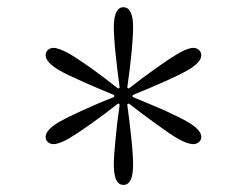

<svg xmlns="http://www.w3.org/2000/svg" viewBox="-20 -840 682 531"><path d="M321.4 -328.6C339 -328.6 348.1 -347.1 348.1 -384.3C348.1 -400 346.7 -424.3 343.3 -456.7C340 -488.6 336.2 -520 331.9 -551L336.2 -553.8C362.4 -533.3 388.1 -514.3 413.8 -495.7C439.5 -477.1 459 -463.8 472.4 -456.2C490 -446.2 504.3 -441.4 514.8 -441.4C520.5 -441.4 525.7 -443.3 530 -447.1C534.3 -450.5 536.7 -455.2 536.7 -461.4C536.7 -474.3 524.3 -488.1 499 -502.9C485.2 -511 463.8 -521.4 434.8 -534.8C405.2 -547.6 375.7 -560 346.7 -571.9V-577.1C377.1 -589 406.7 -601.9 435.7 -614.8C464.8 -627.6 485.7 -638.1 499 -645.7C524.3 -660.5 536.7 -674.3 536.7 -687.1C536.7 -693.3 534.3 -698.1 530 -701.9C525.7 -705.7 520.5 -707.6 514.8 -707.6C504.8 -707.6 491 -702.4 472.4 -691.9C458.6 -683.8 439 -671 412.9 -652.4C386.7 -633.8 361 -614.8 336.2 -595.2L331.9 -597.6C336.7 -630 340.5 -661.9 343.8 -693.8C346.7 -725.2 348.1 -748.6 348.1 -764.3C348.1 -801.4 339 -820 321.4 -820C303.8 -820 294.8 -801.4 294.8 -764.3C294.8 -748.6 296.2 -724.3 299.5 -692.4C302.9 -660.5 306.7 -628.6 311 -597.6L306.7 -595.2C280.5 -615.7 254.8 -635.2 229 -653.8C202.9 -671.9 183.3 -684.8 170 -692.4C151.4 -702.4 137.6 -707.6 127.6 -707.6C121.9 -707.6 117.1 -705.7 112.9 -702.4C108.6 -698.6 106.2 -693.3 106.2 -687.1C106.2 -674.3 118.6 -660.5 143.8 -645.7C157.6 -637.6 179.5 -627.1 208.6 -614.3C237.6 -601.4 266.7 -589 295.7 -577.1V-571.9C265.2 -560 235.7 -547.1 207.1 -534.3C178.1 -521 157.1 -510.5 143.8 -502.9C118.6 -488.1 106.2 -474.3 106.2 -461.4C106.2 -455.2 108.1 -450.5 112.4 -447.1C116.7 -443.3 121.4 -441.4 127.6 -441.4C138.1 -441.4 152.4 -446.7 170 -456.7C183.8 -464.8 204.3 -478.1 230.5 -496.7C256.7 -515.2 281.9 -534.3 306.7 -553.8L311 -551C306.2 -518.6 302.4 -486.7 299.5 -455.2C296.2 -423.3 294.8 -400 294.8 -384.3C294.8 -347.1 303.8 -328.6 321.4 -328.6Z"/></svg>

Font: Pinar Light
Style: Regular
Weight: 300
Designer: Amin Abedi
Version: Version 2.00;September 9, 2021;FontCreator 13.0.0.2683 64-bi